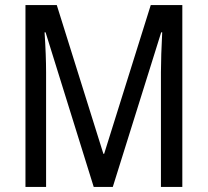

<svg xmlns="http://www.w3.org/2000/svg" viewBox="-20 -734 815 754"><path d="M348 0H423L613 -607H617C614 -548 612 -492 612 -451V0H696V-714H572L389 -130H386L203 -714H80V0H161V-451C161 -492 159 -548 155 -607H159Z"/></svg>

Font: Noto Sans Bengali Condensed
Style: Regular
Weight: 400
Width: 3
Designer: Jelle Bosma - Monotype Design Team
Foundry: Monotype Imaging Inc.
Version: Version 2.003